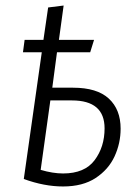

<svg xmlns="http://www.w3.org/2000/svg" viewBox="-20 -663 498 694"><path d="M416 -198Q416 -145 394 -97.5Q372 -50 325.5 -19.5Q279 11 208 11Q140 11 66 -16L131 -474H63L69 -519H137L154 -636L210 -643L193 -519H320L306 -474H186L169 -346H244Q331 -346 373.5 -306.5Q416 -267 416 -198ZM358 -199Q358 -300 240 -300H162L127 -49Q171 -36 208 -36Q286 -36 322 -84Q358 -132 358 -199Z"/></svg>

Font: Fira Sans Condensed Light
Style: Italic
Weight: 300
Width: 3
Italic angle: -8°
Designer: Carrois Corporate & Edenspiekermann AG
Foundry: Carrois Corporate GbR & Edenspiekermann AG
Version: Version 4.203